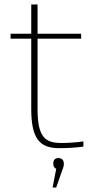

<svg xmlns="http://www.w3.org/2000/svg" viewBox="-20 -650 418 854"><path d="M254 -14C181 -14 147 -39 147 -166V-478H341V-500H147V-630H119V-500H27V-478H119V-166C119 -36 154 9 243 9C280 9 316 7 351 2V-21C318 -16 277 -14 254 -14ZM214 184H230L252 121C258 103 264 92 264 80V79C264 62 255 53 240 53C225 53 217 61 217 78V79C217 89 221 97 230 101Z"/></svg>

Font: LT Wave Thin
Style: Regular
Weight: 100
Designer: Daniel Lyons
Version: Version 2.5 (Glyphs App)